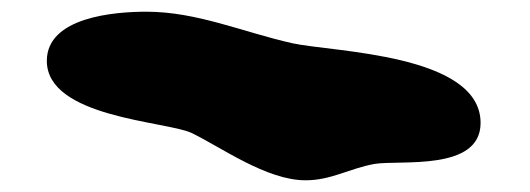

<svg xmlns="http://www.w3.org/2000/svg" viewBox="-20 -607 906 328"><path d="M60 -503C60 -406 264 -400 307 -380C357 -356 435 -299 502 -299C546 -299 576 -319 620 -327C664 -334 801 -314 801 -397C801 -515 549 -518 480 -533C395 -552 317 -587 230 -587C176 -587 60 -578 60 -503Z"/></svg>

Font: CISF Camouflage Kit
Style: Ste
Weight: 400
Designer: Robert Jablonski, Jasper
Foundry: Cannot Into Space Fonts
Version: Version 1.27